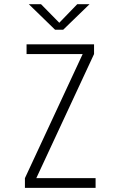

<svg xmlns="http://www.w3.org/2000/svg" viewBox="-20 -916 590 936"><path d="M101.5 0V-47.5L383 -652.5H109.5V-700H438.5V-652.5L157 -47.5H446V0ZM120.5 -895.5H180L269 -805L356.5 -895.5H416.5L288 -771H248.5Z"/></svg>

Font: Trispace SemiCondensed ExtraLight
Style: Regular
Weight: 200
Width: 4
Designer: Tyler Finck
Foundry: Etcetera Type Company
Version: Version 1.210; ttfautohint (v1.8.3)